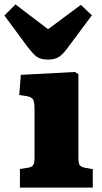

<svg xmlns="http://www.w3.org/2000/svg" viewBox="-59 -847 462 867"><path d="M31 0V-84L70 -90Q86 -93 91.5 -102.5Q97 -112 97 -139V-351Q97 -386 90.5 -397.5Q84 -409 61 -413L28 -418L35 -509L279 -522L295 -512V-138Q295 -112 300 -103Q305 -94 322 -90L360 -83V0ZM159 -578Q135 -578 120 -584Q105 -590 93 -603Q81 -616 65 -636L-39 -777L11 -827L158 -715L306 -825L356 -778L242 -625Q220 -596 201.5 -587Q183 -578 159 -578Z"/></svg>

Font: Literata ExtraBold
Style: Regular
Weight: 800
Designer: Latin by Veronika Burian and Jose Scaglione. Greek by Irene Vlachou. Cyrillic by Vera Evstafieva.
Foundry: TypeTogether
Version: Version 3.103;gftools[0.9.29]